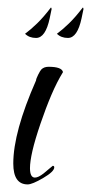

<svg xmlns="http://www.w3.org/2000/svg" viewBox="-20 -471 240 506"><path d="M53 15Q15 15 15 -40Q15 -123 75 -259Q75 -263 80.5 -274Q86 -285 89 -288Q96 -295 108 -295Q143 -295 146 -281Q130 -255 115.5 -221Q101 -187 87 -146Q72 -102 65.5 -73.5Q59 -45 59 -28Q59 -3 72 -3Q81 -3 95 -14Q106 -23 110.5 -27Q115 -31 119 -34Q123 -34 123 -30Q123 -19 94 -2Q65 15 53 15ZM159 -371Q141 -371 130 -382Q145 -393 162 -409.5Q179 -426 198 -451Q200 -451 200 -447L195 -423Q184 -371 159 -371ZM75 -371Q57 -371 46 -382Q61 -393 78 -409.5Q95 -426 114 -451Q116 -451 116 -447L111 -423Q100 -371 75 -371Z"/></svg>

Font: Qwigley
Style: Regular
Weight: 400
Designer: Robert E. Leuschke
Foundry: Robert E. Leuschke
Version: Version 1.010; ttfautohint (v1.8.3)